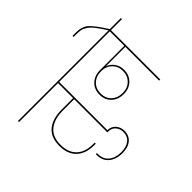

<svg xmlns="http://www.w3.org/2000/svg" viewBox="-276 -1347 1993 1993"><g transform="rotate(-45 720.5 -350.0)"><path d="M-35 -724V-740H716V-724H554V0H537V-487H371Q245 -487 173.5 -428.5Q102 -370 102 -253Q102 -141 165.5 -79.5Q229 -18 345 -18H369V-2H345Q222 -2 153.5 -68Q85 -134 85 -253Q85 -379 160.5 -441Q236 -503 371 -503H537V-724Z M496 264Q403 264 346 215.5Q289 167 293 75H309Q305 161 357.5 204.5Q410 248 496 248Q570 248 614 213Q658 178 658 114Q658 68 629 34Q600 0 551 0H537V-16H551Q608 -16 641.5 22.5Q675 61 675 114Q675 184 627.5 224Q580 264 496 264Z M940 -176Q1011 -176 1057 -221Q1103 -266 1103 -336Q1103 -406 1057 -450.5Q1011 -495 940 -495Q866 -495 819.5 -450.5Q773 -406 773 -334Q773 -264 819 -220Q865 -176 940 -176ZM646 -724V-740H1476V-724H1314V0H1297V-496H1010Q1057 -481 1088.5 -438Q1120 -395 1120 -336Q1120 -259 1069.5 -209.5Q1019 -160 940 -160Q857 -160 806.5 -208.5Q756 -257 756 -334Q756 -413 807.5 -462Q859 -511 942 -511H1297V-724Z M1297 -737Q1249 -813 1216 -855Q1183 -897 1150.5 -918Q1118 -939 1093 -943.5Q1068 -948 1022 -948H990V-964H1022Q1061 -964 1083 -961Q1105 -958 1133.5 -947Q1162 -936 1186.5 -911Q1211 -886 1242.5 -844.5Q1274 -803 1315 -737Z"/></g></svg>

Font: Poppins Thin
Style: Regular
Weight: 250
Designer: Ninad Kale (Devanagari), Jonny Pinhorn (Latin)
Foundry: Indian Type Foundry
Version: Version 3.200;PS 1.000;hotconv 16.6.54;makeotf.lib2.5.65590